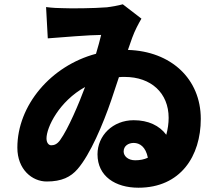

<svg xmlns="http://www.w3.org/2000/svg" viewBox="-20 -818 1040 896"><path d="M611 -70C577 -70 557 -90 557 -111C557 -137 579 -151 604 -151C632 -151 660 -133 670 -82C653 -74 633 -70 611 -70ZM261 -165C247 -145 233 -140 219 -140C207 -140 197 -152 197 -172C197 -224 256 -345 377 -412C349 -336 298 -216 261 -165ZM553 -798C532 -792 502 -787 480 -784C418 -779 310 -778 270 -780C253 -780 227 -781 195 -785L203 -639C268 -644 400 -655 452 -655C446 -630 438 -600 428 -567C217 -511 61 -326 61 -129C61 -27 130 29 198 29C268 29 310 8 342 -29C401 -97 461 -239 499 -350C511 -385 523 -422 535 -458C544 -459 553 -459 562 -459C685 -459 767 -384 767 -268C767 -242 763 -215 756 -189C724 -232 672 -257 604 -257C506 -257 435 -185 435 -98C435 5 519 58 626 58C823 58 917 -90 917 -263C917 -451 777 -579 577 -585C585 -608 592 -627 597 -642C609 -675 626 -707 640 -731Z"/></svg>

Font: Noto Sans CJK Black
Style: Bold
Weight: 900
Designer: Ryoko NISHIZUKA (kana & ideographs); Paul D. Hunt (Latin, Greek & Cyrillic); Wenlong ZHANG (bopomofo); Sandoll Communica
Foundry: Adobe Systems Incorporated
Version: Version 1.000;PS 1;hotconv 1.0.78;makeotf.lib2.5.61930